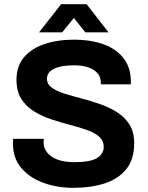

<svg xmlns="http://www.w3.org/2000/svg" viewBox="-20 -888 707 920"><path d="M330 12Q254 12 188 -12Q122 -36 82 -83Q42 -130 42 -201Q42 -207 42.5 -213Q43 -219 43 -223H190Q190 -222 189.5 -216.5Q189 -211 189 -207Q189 -164 227.5 -137.5Q266 -111 337 -111Q415 -111 446 -131.5Q477 -152 477 -183Q477 -214 454.5 -233.5Q432 -253 394.5 -266Q357 -279 312.5 -290.5Q268 -302 223.5 -317Q179 -332 141.5 -355.5Q104 -379 81.5 -415Q59 -451 59 -506Q59 -571 95 -613.5Q131 -656 193.5 -677Q256 -698 337 -698Q411 -698 472.5 -677Q534 -656 570.5 -611Q607 -566 607 -496V-484H463V-493Q463 -531 428.5 -553Q394 -575 335 -575Q271 -575 238 -558Q205 -541 205 -511Q205 -485 227.5 -468.5Q250 -452 287.5 -440Q325 -428 369.5 -416.5Q414 -405 458.5 -389.5Q503 -374 540.5 -350.5Q578 -327 600.5 -291Q623 -255 623 -202Q623 -125 585.5 -78Q548 -31 482 -9.5Q416 12 330 12ZM167 -733 273 -868H395L500 -733H389L334 -802L278 -733Z"/></svg>

Font: Archivo VF Beta
Style: Regular
Weight: 400
Designer: Hector Gatti
Foundry: Omnibus-Type
Version: Version 1.002